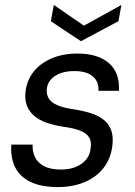

<svg xmlns="http://www.w3.org/2000/svg" viewBox="-20 -746 547 778"><path d="M214 12Q146 12 102.5 -9.5Q59 -31 40.5 -70Q22 -109 26 -160H112Q111 -133 121.5 -110Q132 -87 158 -73Q184 -59 227 -59Q261 -59 287 -69.5Q313 -80 329 -99.5Q345 -119 347 -144Q352 -174 340 -191Q328 -208 302.5 -217.5Q277 -227 239 -232Q200 -238 169.5 -248.5Q139 -259 118.5 -276.5Q98 -294 88.5 -319.5Q79 -345 84 -379Q90 -423 117.5 -457Q145 -491 190.5 -510Q236 -529 294 -529Q377 -529 421.5 -490Q466 -451 462 -378H379Q381 -416 355.5 -437Q330 -458 282 -458Q233 -458 203.5 -438.5Q174 -419 170 -388Q167 -365 177 -348Q187 -331 212 -320Q237 -309 279 -303Q318 -297 349 -287Q380 -277 401 -260Q422 -243 431 -217Q440 -191 435 -153Q428 -101 398.5 -64Q369 -27 321.5 -7.5Q274 12 214 12ZM472 -726 460 -660 308 -579 186 -660 198 -726 320 -642Z"/></svg>

Font: DM Sans 11pt
Style: Italic
Weight: 400
Italic angle: -10°
Version: Version 4.004;gftools[0.9.30]